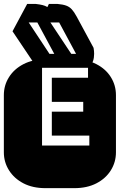

<svg xmlns="http://www.w3.org/2000/svg" viewBox="-22 -977 622 997"><path d="M213.9 0Q147.9 0 99.6 -25.1Q51.3 -50.3 24.7 -92.8Q-2 -135.3 -2 -186V-482.9Q-2 -534.2 24.7 -576.4Q51.3 -618.7 99.6 -643.8Q147.9 -668.9 213.9 -668.9H364.3Q430.2 -668.9 478.8 -643.8Q527.3 -618.7 553.7 -576.4Q580.1 -534.2 580.1 -482.9V-186Q580.1 -135.3 553.7 -92.8Q527.3 -50.3 478.8 -25.1Q430.2 0 364.3 0ZM196.3 -221.2H441.9V-272.9H247.1V-397H410.2V-448.2H247.1V-573.2H435.1V-625H196.3ZM166 -631.3 43 -814.5 119.1 -956.5H164.1Q184.6 -954.1 198.7 -950.7Q212.9 -947.3 224.1 -940.4L231.9 -956.5H276.9Q304.2 -954.1 321.3 -948Q338.4 -941.9 350.6 -928.7Q362.8 -915.5 376 -891.1L463.9 -728.5Q466.8 -711.9 466.8 -697.3Q466.8 -655.8 443.8 -631.3ZM234.9 -697.3H259.8L171.9 -860.4H127ZM348.1 -697.3H373L285.2 -860.4H239.7Z"/></svg>

Font: Monofett
Style: Regular
Weight: 400
Designer: Vernon Adams
Foundry: Vernon Adams
Version: Version 1.100; ttfautohint (v1.8.4.7-5d5b);gftools[0.9.28]